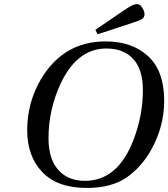

<svg xmlns="http://www.w3.org/2000/svg" viewBox="-20 -911 829 946"><path d="M450 -764 595 -863Q637 -891 653 -891Q670 -891 681 -873Q692 -855 692 -841Q692 -825 679 -817Q666 -809 631 -798L461 -742ZM114 -270Q114 -406 183 -523Q294 -707 500 -707Q631 -707 710 -634Q789 -561 789 -414Q789 -289 726 -175Q678 -88 603.5 -36.5Q529 15 407 15Q263 15 188.5 -63Q114 -141 114 -270ZM219 -230Q219 -128 267 -74Q315 -20 398 -20Q560 -20 637 -220Q684 -342 684 -466Q684 -569 636.5 -620.5Q589 -672 504 -672Q362 -672 281 -504Q219 -373 219 -230Z"/></svg>

Font: Lingua Franca
Style: Italic
Weight: 400
Italic angle: -13°
Version: Version 1.19